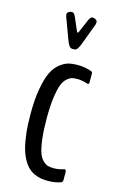

<svg xmlns="http://www.w3.org/2000/svg" viewBox="-112 -754 496 806"><g transform="rotate(15 136.0 -350.5)"><path d="M136.7 -556.6Q123.5 -556.6 111.3 -592.3L78.6 -680.2Q76.7 -687 76.7 -691.4Q76.7 -698.7 82 -699.2Q82 -701.7 87.6 -703.6Q93.3 -705.6 97.7 -705.6Q106.4 -705.6 113.3 -690.4L137.2 -634.8Q140.1 -627.9 142.6 -627.9Q144.5 -627.9 147.5 -634.8L171.4 -690.4Q178.2 -705.6 186.5 -705.6Q190.9 -705.6 196.8 -703.6Q202.6 -701.7 202.6 -699.2Q207.5 -698.7 207.5 -690.4Q207.5 -684.6 206.1 -680.2L173.3 -592.3Q161.1 -556.6 147.9 -556.6ZM183.6 5.4H181.6Q165.5 5.4 152.3 3.2Q139.2 1 124 -5.6Q108.9 -12.2 97.2 -23.2Q85.4 -34.2 74.2 -53.5Q63 -72.8 55.7 -98.9Q48.3 -125 43.9 -162.8Q39.6 -200.7 39.6 -248Q39.6 -311 47.9 -357.4Q56.2 -403.8 68.8 -430.2Q81.5 -456.5 100.8 -472.2Q120.1 -487.8 137.7 -492.4Q155.3 -497.1 177.7 -497.1Q210.4 -497.1 239.3 -486.3Q240.7 -486.3 242.7 -483.9Q244.6 -481.4 244.6 -480V-438Q244.6 -435.5 242.7 -433.1Q240.7 -430.7 239.3 -431.2Q210.9 -439.9 193.4 -439.9Q178.7 -439.9 168.9 -437.5Q159.2 -435.1 147 -424.3Q134.8 -413.6 127.4 -393.8Q120.1 -374 115 -337.2Q109.9 -300.3 109.9 -248Q109.9 -195.3 114.5 -158.2Q119.1 -121.1 126.2 -100.6Q133.3 -80.1 145.3 -68.8Q157.2 -57.6 167.7 -54.9Q178.2 -52.2 193.8 -52.2Q213.4 -52.2 239.3 -60.5Q240.7 -60.1 242.9 -56.9Q245.1 -53.7 245.1 -51.8V-12.7Q245.1 -10.7 242.9 -7.6Q240.7 -4.4 239.3 -3.9Q213.9 5.4 183.6 5.4Z"/></g></svg>

Font: BenchNine
Style: Regular
Weight: 400
Designer: Vernon Adams
Foundry: Vernon Adams
Version: Version 1 ; ttfautohint (v0.92.18-e454-dirty) -l 8 -r 50 -G 